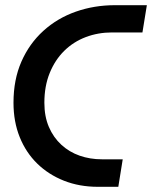

<svg xmlns="http://www.w3.org/2000/svg" viewBox="-20 -720 586 740"><path d="M357 0Q286 0 226.5 -23.5Q167 -47 123.5 -89.5Q80 -132 56 -191.5Q32 -251 32 -324Q32 -413 62.5 -482.5Q93 -552 147 -601Q201 -650 272 -675Q343 -700 423 -700H546L529 -595H412Q358 -595 310.5 -577Q263 -559 227.5 -524Q192 -489 171.5 -438.5Q151 -388 151 -324Q151 -271 168.5 -230.5Q186 -190 216.5 -162Q247 -134 287 -120Q327 -106 373 -106H453L436 0Z"/></svg>

Font: MuseoModerno Medium
Style: Italic
Weight: 500
Italic angle: -9°
Designer: Pablo Cosgaya, Héctor Gatti, Marcela Romero, and the Authors of The MuseoModerno Project.
Foundry: Omnibus-Type Team
Version: Version 1.003